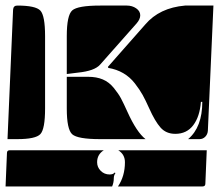

<svg xmlns="http://www.w3.org/2000/svg" viewBox="-27 -510 787 690"><path d="M361 -270 495 -422Q546 -482 638 -490H740L720 -40Q719 -27 710.5 -18.5Q702 -10 690 -10H649Q700 -53 700 -144H695Q691 -91 667.5 -60Q644 -29 603 -29Q570 -29 550 -51.5Q530 -74 509 -121Q496 -150 485.5 -169Q475 -188 457.5 -210.5Q440 -233 416 -247Q392 -261 362 -266ZM213 -120V-234H290Q320 -234 342.5 -224.5Q365 -215 382 -194Q399 -173 408 -156Q417 -139 431 -108Q464 -35 496 -10H333Q252 -10 232.5 -27.5Q213 -45 213 -120ZM213 -244V-380Q213 -455 232.5 -472.5Q252 -490 333 -490H429Q448 -490 462.5 -480Q477 -470 477 -455Q477 -441 464 -426L333 -278Q313 -255 253 -249ZM0 -10 20 -475Q21 -490 35 -490Q101 -490 118 -472Q135 -454 135 -380V-120Q135 -46 118 -28Q101 -10 35 -10ZM-7 160 -2 40Q-2 30 8 30H346Q322 45 322 73Q322 91 335 104Q348 117 367 117Q380 117 385 110L388 112Q382 120 382 130Q382 146 376 160ZM397 160Q422 123 422 73Q422 45 398 30H716L711 150Q711 160 701 160Z"/></svg>

Font: PrimecolorCV1
Style: Medium
Weight: 500
Designer: gluk
Foundry: gluk
Version: Version 0.672